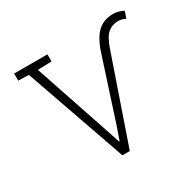

<svg xmlns="http://www.w3.org/2000/svg" viewBox="-123 -675 828 812"><g transform="rotate(-30 291.0 -269.0)"><path d="M255.4 0 83 -492.2 31.7 -493.7V-528.3H194.3V-493.7L126.5 -491.7L251 -122.1L272 -58.1L274.9 -57.6L297.4 -122.1L395.5 -424.3Q416 -485.4 445.6 -511.5Q475.1 -537.6 519 -537.6Q533.7 -537.6 546.6 -533.9Q559.6 -530.3 569.8 -524.4L558.6 -491.7Q552.7 -495.1 543.2 -498Q533.7 -501 522.5 -501Q495.1 -501 473.4 -483.9Q451.7 -466.8 434.1 -413.6L291.5 0Z"/></g></svg>

Font: Roboto Slab ExtraLight
Style: Regular
Weight: 250
Designer: Google
Version: Version 2.000; ttfautohint (v1.8.1.43-b0c9)